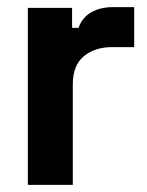

<svg xmlns="http://www.w3.org/2000/svg" viewBox="-20 -518 412 538"><path d="M58 0V-496H182V-440H200Q211 -470 236.5 -484Q262 -498 296 -498H356V-386H294Q246 -386 215 -360.5Q184 -335 184 -282V0Z"/></svg>

Font: Space Grotesk Frontify
Style: Bold
Weight: 700
Designer: Florian Karsten
Version: Version 2.000